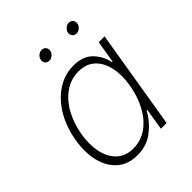

<svg xmlns="http://www.w3.org/2000/svg" viewBox="-203 -857 997 997"><g transform="rotate(-45 295.5 -358.5)"><path d="M230 11.7Q164.6 11.7 121.6 -24.7Q78.6 -61 62 -125Q45.4 -189 59.1 -271.5Q72.8 -353.5 110.6 -417.2Q148.4 -481 203.6 -517.1Q258.8 -553.2 324.2 -553.2Q394 -553.2 431.2 -514.6Q468.3 -476.1 478.5 -423.8H482.9L502.9 -545.9H545.9L455.6 0H413.6L433.1 -119.1H427.7Q399.9 -66.4 349.9 -27.3Q299.8 11.7 230 11.7ZM240.7 -28.3Q296.4 -28.3 341.3 -60.1Q386.2 -91.8 416.3 -147Q446.3 -202.1 458 -272Q469.7 -341.3 457.5 -396Q445.3 -450.7 410.9 -481.9Q376.5 -513.2 320.8 -513.2Q264.6 -513.2 219.5 -481.4Q174.3 -449.7 144 -395Q113.8 -340.3 102.1 -272Q90.8 -203.1 103 -147.9Q115.2 -92.8 149.9 -60.5Q184.6 -28.3 240.7 -28.3ZM253.9 -659.2Q239.7 -659.2 231.4 -669.2Q223.1 -679.2 225.6 -693.4Q227.5 -707.5 239.3 -717.5Q251 -727.5 265.1 -727.5Q279.3 -727.5 287.6 -717.5Q295.9 -707.5 293.9 -693.4Q291.5 -679.2 279.8 -669.2Q268.1 -659.2 253.9 -659.2ZM453.6 -659.2Q439.5 -659.2 431.2 -669.2Q422.9 -679.2 424.8 -693.4Q427.2 -707.5 439 -717.5Q450.7 -727.5 464.8 -727.5Q479 -727.5 487.3 -717.5Q495.6 -707.5 493.2 -693.4Q491.2 -679.2 479.5 -669.2Q467.8 -659.2 453.6 -659.2Z"/></g></svg>

Font: Inter Extra Light
Style: Italic
Weight: 200
Italic angle: -9.39999°
Designer: Rasmus Andersson
Foundry: rsms
Version: Version 4.000;git-3c8e0fc